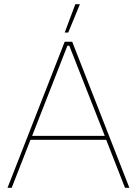

<svg xmlns="http://www.w3.org/2000/svg" viewBox="-20 -900 656 920"><path d="M16 0H36L126 -230H489L579 0H600L326 -700H290ZM134 -249 303 -681H312L482 -249ZM363 -880H341L290 -744H307Z"/></svg>

Font: Fixel Variable
Style: Regular
Weight: 100
Width: 3
Designer: AlfaBravo + MacPaw
Foundry: Kyrylo Tkachov, Marchela Mozhyna, Serhii Makarenko, Maria Weinstein, Zakhar Kryvoshyya
Version: Version 1.211